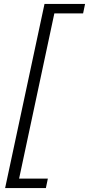

<svg xmlns="http://www.w3.org/2000/svg" viewBox="-20 -731 452 975"><path d="M206 -711H412L402 -663H256L77 176H223L213 224H6Z"/></svg>

Font: LXGW Bright GB
Style: Italic
Weight: 400
Italic angle: -12°
Designer: Christian Thalmann (Catharsis Fonts)
Foundry: LXGW / Christian Thalmann (Catharsis Fonts) / Fontworks Inc.
Version: Version 5.510